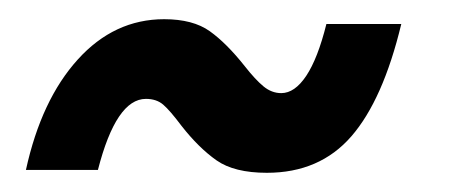

<svg xmlns="http://www.w3.org/2000/svg" viewBox="-20 -388 474 200"><path d="M169 -257Q157 -273 150 -279Q143 -285 132 -285Q101 -285 82 -211H7Q23 -284 61 -326Q99 -368 151 -368Q181 -368 198.5 -355.5Q216 -343 235 -319Q246 -305 254.5 -298Q263 -291 273 -291Q287 -291 299 -309Q311 -327 320 -363H398Q379 -284 346 -246Q313 -208 258 -208Q224 -208 205.5 -221Q187 -234 169 -257Z"/></svg>

Font: Open Sauce Sans SemiBold Italic
Style: Regular
Weight: 600
Italic angle: -10°
Designer: Alfredo Marco Pradil
Foundry: Creative Sauce Fz LLC
Version: Version 1.477